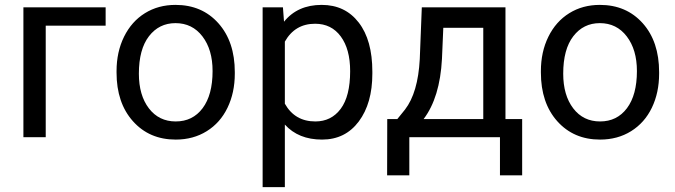

<svg xmlns="http://www.w3.org/2000/svg" viewBox="-20 -558 2746 781"><path d="M409.7 -453.6V-528.3H75.2V0H166V-453.6Z M454.1 -269V-262.7C454.1 -180.7 476.3 -114.7 520.8 -64.9C565.2 -15.1 623.2 9.8 694.8 9.8C742.4 9.8 784.4 -1.6 821 -24.4C857.7 -47.2 885.8 -79 905.5 -119.9C925.2 -160.7 935.1 -206.9 935.1 -258.3V-264.6C935.1 -347.3 912.8 -413.6 868.4 -463.4C824 -513.2 765.8 -538.1 693.8 -538.1C647.3 -538.1 605.9 -526.9 569.6 -504.4C533.3 -481.9 505 -450 484.6 -408.7C464.3 -367.4 454.1 -320.8 454.1 -269ZM544.9 -258.3C544.9 -324.4 558.6 -375.2 585.9 -410.6C613.3 -446.1 649.3 -463.9 693.8 -463.9C739.4 -463.9 776 -445.9 803.5 -409.9C831 -373.9 844.7 -327 844.7 -269C844.7 -204.3 831.2 -153.9 804.2 -117.9C777.2 -81.9 740.7 -64 694.8 -64C649.3 -64 612.9 -81.7 585.7 -117.2C558.5 -152.7 544.9 -199.7 544.9 -258.3Z M1494.6 -258.3V-266.6C1494.6 -351.9 1476.2 -418.5 1439.2 -466.3C1402.3 -514.2 1352.1 -538.1 1288.6 -538.1C1223.1 -538.1 1172 -515.3 1135.3 -469.7L1130.9 -528.3H1048.3V203.1H1138.7V-51.3C1175.5 -10.6 1225.9 9.8 1290 9.8C1352.9 9.8 1402.7 -14.8 1439.5 -64C1476.2 -113.1 1494.6 -177.9 1494.6 -258.3ZM1404.3 -268.6C1404.3 -200.8 1391.5 -149.8 1366 -115.5C1340.4 -81.1 1306 -64 1262.7 -64C1207 -64 1165.7 -88.1 1138.7 -136.2V-388.7C1166 -437.2 1207 -461.4 1261.7 -461.4C1306 -461.4 1340.8 -444.2 1366.2 -409.7C1391.6 -375.2 1404.3 -328.1 1404.3 -268.6Z M1596.2 -73.7H1555.2L1554.7 155.3H1645V0H2013.7V155.3H2104V-73.7H2036.1V-528.3H1695.8L1687.5 -317.4C1682.6 -226.2 1662.6 -157.9 1627.4 -112.3ZM1703.1 -73.7C1747.4 -132 1772.3 -213.7 1777.8 -318.8L1783.2 -444.8H1945.8V-73.7Z M2180.2 -269V-262.7C2180.2 -180.7 2202.4 -114.7 2246.8 -64.9C2291.3 -15.1 2349.3 9.8 2420.9 9.8C2468.4 9.8 2510.5 -1.6 2547.1 -24.4C2583.7 -47.2 2611.9 -79 2631.6 -119.9C2651.3 -160.7 2661.1 -206.9 2661.1 -258.3V-264.6C2661.1 -347.3 2638.9 -413.6 2594.5 -463.4C2550 -513.2 2491.9 -538.1 2419.9 -538.1C2373.4 -538.1 2331.9 -526.9 2295.7 -504.4C2259.4 -481.9 2231 -450 2210.7 -408.7C2190.3 -367.4 2180.2 -320.8 2180.2 -269ZM2271 -258.3C2271 -324.4 2284.7 -375.2 2312 -410.6C2339.4 -446.1 2375.3 -463.9 2419.9 -463.9C2465.5 -463.9 2502 -445.9 2529.5 -409.9C2557 -373.9 2570.8 -327 2570.8 -269C2570.8 -204.3 2557.3 -153.9 2530.3 -117.9C2503.3 -81.9 2466.8 -64 2420.9 -64C2375.3 -64 2338.9 -81.7 2311.8 -117.2C2284.6 -152.7 2271 -199.7 2271 -258.3Z"/></svg>

Font: Roboto1
Style: rg
Weight: 400
Designer: Google
Version: Version 2.137; 2017